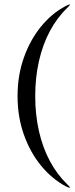

<svg xmlns="http://www.w3.org/2000/svg" viewBox="-20 -744 344 875"><path d="M60 -306Q60 -400.5 88.8 -481.5Q117.5 -562.5 167 -623Q216.5 -683.5 278.5 -716Q296.5 -725.5 298.5 -723Q299.5 -722 297.2 -719.5Q295 -717 286 -707.5Q240 -663.5 207.2 -602Q174.5 -540.5 157.5 -465.5Q140.5 -390.5 140.5 -306Q140.5 -221.5 157.5 -146.5Q174.5 -71.5 207.2 -10.2Q240 51 286 95.5Q295 104.5 297.2 107Q299.5 109.5 298.5 111Q296.5 113.5 278.5 104.5Q216.5 71 167 10.8Q117.5 -49.5 88.8 -130.5Q60 -211.5 60 -306Z"/></svg>

Font: Fraunces 120pt
Style: Regular
Weight: 400
Version: Version 1.000;[b76b70a41]